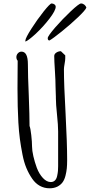

<svg xmlns="http://www.w3.org/2000/svg" viewBox="-20 -1043 507 1082"><path d="M179.7 -851.1Q223.6 -892.1 258.8 -938Q293.9 -983.9 293.9 -1004.9Q293.9 -1012.7 286.9 -1018.1Q279.8 -1023.4 270.5 -1023.4Q262.2 -1023.4 226.1 -978.5Q189 -931.6 156.5 -880.6Q124 -829.6 123 -814.9V-808.6Q137.7 -813 179.7 -851.1ZM466.8 -1000Q463.9 -1009.8 455.3 -1016.6Q446.8 -1023.4 436.5 -1023.4Q425.8 -1023.4 379.4 -980Q331.5 -934.6 291 -888.2Q249 -839.4 249 -828.1Q249 -814.9 258.8 -814.9Q278.8 -826.2 327.9 -865.7Q377 -905.3 418.9 -945.1Q460.9 -984.9 466.8 -1000ZM79.1 -627Q78.6 -591.8 78.6 -544.4Q78.6 -440.4 83.5 -352.5Q86.4 -302.2 92 -260Q97.7 -217.8 106.9 -170.9Q115.2 -128.4 128.9 -95.7Q142.6 -63 161.6 -35.6Q179.7 -9.3 204.6 4.4Q229.5 18.1 259.8 18.1Q284.7 18.1 304.2 8.3Q322.3 -1.5 332.8 -15.9Q343.3 -30.3 349.1 -53.2Q354.5 -74.2 356.4 -93.8Q358.4 -113.3 358.4 -140.6Q358.4 -234.4 349.6 -401.9Q340.3 -565.4 340.3 -653.3Q340.3 -662.6 344.2 -684.6Q347.7 -703.1 347.7 -714.4V-731L323.2 -754.4Q309.1 -754.4 297.4 -746.6Q285.6 -738.8 285.6 -727.1Q285.6 -702.1 289.6 -641.1Q293 -587.9 293 -555.7L293.9 -526.9L294.9 -497.6V-490.7Q294.9 -456.5 301.3 -396.5Q307.6 -336.4 307.6 -302.2V-106.9Q307.6 -90.8 306.6 -79.8Q305.7 -68.8 302.2 -52.2Q298.8 -35.2 289.6 -26.1Q280.3 -17.1 266.1 -17.1Q243.2 -17.1 221.9 -39.8Q200.7 -62.5 187.5 -97.2Q175.3 -130.4 168 -162.6Q160.6 -194.8 160.6 -216.8Q160.6 -242.7 156.2 -281.7Q151.9 -320.8 146.5 -333Q146.5 -391.1 142.1 -507.3Q137.2 -617.7 137.2 -680.7Q137.2 -752 101.1 -752Q89.4 -752 80.8 -742.7Q72.3 -733.4 72.3 -721.2Q72.3 -709 79.6 -700.7Q79.6 -662.1 79.1 -627Z"/></svg>

Font: Amatica SC
Style: Bold
Weight: 400
Designer: Vernon Adams, Ben Nathan
Foundry: newtypography
Version: Version 2.000